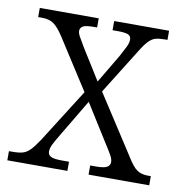

<svg xmlns="http://www.w3.org/2000/svg" viewBox="-66 -599 632 661"><g transform="rotate(10 250.0 -268.0)"><path d="M2 0V-32H15Q37 -32 50.5 -36Q64 -40 76 -52.5Q88 -65 104 -89L223 -277L110 -453Q91 -482 75.5 -493Q60 -504 35 -504H21V-536H227V-504H216Q186 -504 177 -498Q168 -492 168 -482Q168 -473 175 -461Q182 -449 193 -430L261 -321L321 -422Q332 -442 339 -456.5Q346 -471 346 -482Q346 -495 335.5 -499.5Q325 -504 300 -504H281V-536H473V-504H464Q444 -504 431.5 -500.5Q419 -497 407 -484.5Q395 -472 380 -447L282 -290L416 -83Q435 -52 450 -42Q465 -32 488 -32H498V0H286V-32H306Q334 -32 344.5 -38Q355 -44 355 -56Q355 -66 347.5 -79.5Q340 -93 322 -121L243 -247L165 -116Q154 -98 146 -82.5Q138 -67 138 -55Q138 -43 148.5 -37.5Q159 -32 187 -32H212V0Z"/></g></svg>

Font: Noto Serif Ethiopic SemiCondensed Light
Style: Regular
Weight: 300
Width: 4
Designer: Monotype Design Team
Foundry: Monotype Imaging Inc.
Version: Version 2.102; ttfautohint (v1.8.4.7-5d5b)